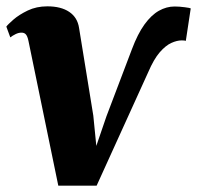

<svg xmlns="http://www.w3.org/2000/svg" viewBox="-30 -576 622 606"><path d="M386.5 -421Q404.5 -469 426 -498.8Q447.5 -528.5 471.5 -542Q495.5 -555.5 521 -555.5Q536 -555.5 553 -553.2Q570 -551 572 -549.5L556.5 -447Q554 -448 550.2 -448.2Q546.5 -448.5 543.5 -448.5Q528.5 -448.5 510.8 -440.5Q493 -432.5 474.2 -411Q455.5 -389.5 437.5 -347.5L275 10H154L60 -446Q57 -461 52 -467Q47 -473 38 -473Q28.5 -473 19 -468.2Q9.5 -463.5 2.5 -458L-10 -492Q-5.5 -498.5 12.2 -514Q30 -529.5 57.5 -542.8Q85 -556 119.5 -556Q162.5 -556 188.5 -538.5Q214.5 -521 219.5 -488L264.5 -211L274 -115.5L306 -209Z"/></svg>

Font: Merriweather 48pt Black
Style: Italic
Weight: 900
Italic angle: -7.8°
Version: Version 2.101